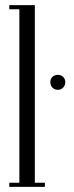

<svg xmlns="http://www.w3.org/2000/svg" viewBox="-20 -724 285 744"><path d="M175 -406C175 -389 187 -376 204 -376C221 -376 233 -389 233 -406C233 -422 221 -434 204 -434C187 -434 175 -422 175 -406ZM16 0H154V-16H115V-704H16V-688H55V-16H16Z"/></svg>

Font: Emberly
Style: Regular
Weight: 400
Designer: Rajesh Rajput
Foundry: Rajesh Rajput
Version: Version 1.000